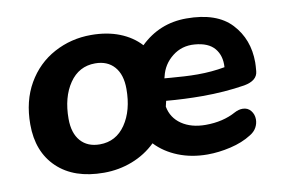

<svg xmlns="http://www.w3.org/2000/svg" viewBox="-60 -600 1052 710"><g transform="rotate(-10 465.5 -245.0)"><path d="M40 -213Q40 -301 77.5 -366Q115 -431 179 -465.5Q243 -500 318 -500Q378 -500 425 -481.5Q472 -463 503 -429Q575 -499 676 -499Q790 -499 844.5 -440.5Q899 -382 899 -295Q899 -284 897 -262Q894 -227 844 -218Q769 -206 685 -206Q619 -206 550 -212L545 -191Q553 -148 589 -123.5Q625 -99 679 -99Q744 -99 793 -126Q808 -134 823 -134Q842 -134 853.5 -120Q865 -106 865 -87Q865 -71 857 -56.5Q849 -42 832 -32Q799 -11 754 -0.5Q709 10 667 10Q607 10 557 -10Q507 -30 473 -66Q435 -29 384.5 -9.5Q334 10 278 10Q166 10 103 -50Q40 -110 40 -213ZM413 -281Q413 -335 387 -364.5Q361 -394 315 -394Q254 -394 218.5 -342Q183 -290 183 -209Q183 -155 209 -125.5Q235 -96 281 -96Q342 -96 377.5 -148Q413 -200 413 -281ZM582 -293Q607 -291 632 -289.5Q657 -288 682 -288Q735 -288 784 -297Q787 -340 764 -367.5Q741 -395 690 -399Q642 -403 606 -374.5Q570 -346 560 -302L558 -295Z"/></g></svg>

Font: SN Pro Bold
Style: Bold Italic
Weight: 700
Italic angle: -9°
Designer: Tobias Whetton
Foundry: Supernotes
Version: Version 1.003